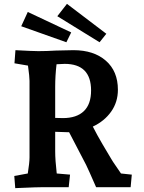

<svg xmlns="http://www.w3.org/2000/svg" viewBox="-20 -970 747 995"><path d="M54 -58 124 -71Q133 -127 133 -155V-551Q133 -572 125 -630L55 -642L60 -710Q150 -705 179 -705Q222 -705 270 -708Q316 -709 361 -710Q466 -710 528.5 -655.5Q591 -601 591 -505Q591 -441 556 -391.5Q521 -342 461 -314Q484 -269 511 -223Q538 -177 555 -149L566 -131L607 -71L663 -65L657 0H478Q437 -94 426 -116L338 -285H326Q306 -285 266 -287V-185Q266 -141 274 -71L343 -65L336 0H204Q172 0 82 4L59 5ZM306 -358Q377 -358 414.5 -394Q452 -430 452 -501Q452 -639 315 -639L273 -637Q266 -576 266 -521V-359Q279 -358 306 -358ZM277 -886 327 -950 531 -795 496 -751ZM90 -834 124 -908 349 -802 324 -751Z"/></svg>

Font: Andada Pro ExtraBold
Style: Regular
Weight: 800
Designer: Carolina Giovagnoli
Foundry: Huerta Tipografica
Version: Version 3.005; ttfautohint (v1.8.4)